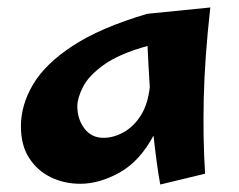

<svg xmlns="http://www.w3.org/2000/svg" viewBox="-20 -478 641 514"><path d="M195 14Q152 14 116 -3.5Q80 -21 58 -55Q36 -89 36 -140Q36 -197 68.5 -252Q101 -307 175 -355.5Q249 -404 374 -441L543 -458Q528 -323 525.5 -216Q523 -109 529 -13L409 16Q404 -11 399.5 -44.5Q395 -78 391 -115Q354 -46 300 -16Q246 14 195 14ZM187 -194Q187 -159 206 -134Q225 -109 257 -109Q284 -109 311 -124Q338 -139 357 -169Q376 -199 381 -245Q379 -275 377.5 -303Q376 -331 375 -355Q299 -334 258 -304.5Q217 -275 202 -245Q187 -215 187 -194Z"/></svg>

Font: Marhey SemiBold
Style: Regular
Weight: 600
Designer: Nur Syamsi & Bustanul Arifin
Foundry: Namelatype
Version: Version 1.000; ttfautohint (v1.8.4.7-5d5b)